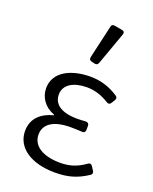

<svg xmlns="http://www.w3.org/2000/svg" viewBox="-140 -816 722 905"><g transform="rotate(20 221.0 -363.0)"><path d="M258.8 -724.6 220.7 -558.6C218.8 -547.9 222.7 -542 232.4 -540L248 -536.1C256.8 -534.2 264.6 -537.1 267.6 -546.9L326.2 -710C330.1 -720.7 326.2 -727.5 315.4 -729.5L276.4 -736.3C266.6 -738.3 260.7 -734.4 258.8 -724.6ZM48.8 -126C48.8 -42 128.9 10.7 247.1 10.7C311.5 10.7 357.4 -2 410.2 -37.1C418.9 -43 418.9 -50.8 414.1 -58.6L401.4 -78.1C395.5 -86.9 387.7 -87.9 379.9 -82C337.9 -51.8 300.8 -41 254.9 -41C168 -41 114.3 -75.2 114.3 -131.8C114.3 -184.6 159.2 -215.8 246.1 -215.8C264.6 -215.8 282.2 -214.8 302.7 -213.9C313.5 -212.9 319.3 -219.7 319.3 -229.5V-250C319.3 -259.8 313.5 -265.6 302.7 -265.6C287.1 -264.6 275.4 -263.7 260.7 -263.7C174.8 -263.7 139.6 -296.9 139.6 -341.8C139.6 -393.6 190.4 -418.9 252.9 -418.9C294.9 -418.9 330.1 -406.2 364.3 -384.8C373 -378.9 381.8 -380.9 386.7 -389.6L397.5 -407.2C402.3 -416 401.4 -422.9 392.6 -428.7C351.6 -456.1 304.7 -471.7 252 -471.7C155.3 -471.7 73.2 -431.6 73.2 -349.6C73.2 -304.7 100.6 -262.7 150.4 -245.1V-241.2C96.7 -227.5 48.8 -193.4 48.8 -126Z"/></g></svg>

Font: Ed Sans Neue Light
Style: Regular
Weight: 300
Designer: Stephen Hutchings
Version: Version 1.004;PS 001.004;hotconv 1.0.88;makeotf.lib2.5.64775